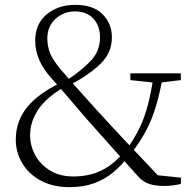

<svg xmlns="http://www.w3.org/2000/svg" viewBox="-20 -757 809 791"><path d="M266 14Q199 14 149 -12.5Q99 -39 72 -84Q45 -129 45 -182Q45 -257 91 -314.5Q137 -372 234 -418V-422L246 -399Q171 -356 137.5 -305.5Q104 -255 104 -200Q104 -156 125.5 -117Q147 -78 187 -54Q227 -30 282 -30Q347 -30 397.5 -54.5Q448 -79 488 -128L515 -111H507Q481 -76 447 -47.5Q413 -19 368.5 -2.5Q324 14 266 14ZM520 -124 495 -139H500Q534 -186 555.5 -231Q577 -276 590.5 -329.5Q604 -383 614 -453H653Q640 -380 624 -324.5Q608 -269 583.5 -222Q559 -175 520 -124ZM620 -416 517 -427V-455H725V-427L634 -416ZM657 9Q620 9 595.5 1Q571 -7 551 -28Q490 -96 438.5 -153Q387 -210 336 -268Q309 -300 288.5 -323.5Q268 -347 247 -372Q226 -397 195 -431Q158 -472 141.5 -510.5Q125 -549 125 -589Q125 -659 172.5 -698Q220 -737 290 -737Q364 -737 402.5 -698.5Q441 -660 441 -603Q441 -540 394.5 -494.5Q348 -449 267 -406V-402L256 -427Q318 -468 355 -507.5Q392 -547 392 -603Q392 -652 364 -681Q336 -710 289 -710Q243 -710 209 -679.5Q175 -649 175 -599Q175 -568 185.5 -540Q196 -512 230 -471Q255 -442 276.5 -417.5Q298 -393 320 -368.5Q342 -344 370 -313Q400 -280 429.5 -248Q459 -216 491.5 -181.5Q524 -147 562 -107Q600 -67 646 -18L601 -38L726 -25L725 1Q707 5 690.5 7Q674 9 657 9Z"/></svg>

Font: Noto Serif KR
Style: Regular
Weight: 200
Designer: Ryoko NISHIZUKA 西塚涼子 (kana & ideographs); Frank Grießhammer (Latin, Greek & Cyrillic); Wenlong ZHANG 张文龙 (bopomofo); San
Foundry: Adobe
Version: Version 2.001;hotconv 1.1.0;makeotfexe 2.6.0